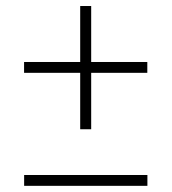

<svg xmlns="http://www.w3.org/2000/svg" viewBox="-20 -610 570 638"><path d="M60.2 -28.5H469.8V7.5H60.2ZM246.5 -180.5V-368H60V-404H246.5V-590H283V-404H469.5V-368H283V-180.5Z"/></svg>

Font: Bodoni* 06pt Medium
Style: Italic
Weight: 500
Italic angle: -13°
Version: Version 2.3